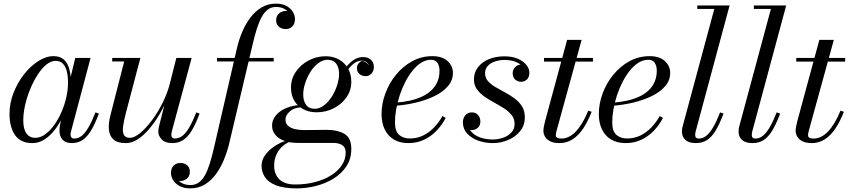

<svg xmlns="http://www.w3.org/2000/svg" viewBox="-20 -780 4688 1060"><path d="M159 10Q94 10 63.2 -33.8Q32.5 -77.5 32.5 -152.5Q32.5 -210 54.2 -266.2Q76 -322.5 111.8 -368.5Q147.5 -414.5 190.5 -442.2Q233.5 -470 276 -470Q313 -470 333.8 -450Q354.5 -430 363 -397.2Q371.5 -364.5 371.5 -325.5Q371.5 -291 364.2 -252.8Q357 -214.5 343.2 -177Q329.5 -139.5 310.5 -105.8Q291.5 -72 267.8 -46Q244 -20 216.8 -5Q189.5 10 159 10ZM174 -19Q202 -19 228.5 -37.8Q255 -56.5 278 -88Q301 -119.5 318.5 -159.2Q336 -199 345.8 -241.5Q355.5 -284 355.5 -324Q355.5 -360.5 348.5 -387.5Q341.5 -414.5 326.5 -429.2Q311.5 -444 287 -444Q261 -444 235.2 -422.8Q209.5 -401.5 186.8 -365.8Q164 -330 146.2 -286.8Q128.5 -243.5 118.5 -198.8Q108.5 -154 108.5 -115Q108.5 -67.5 126 -43.2Q143.5 -19 174 -19ZM376.5 10Q341.5 10 325 -9Q308.5 -28 308.5 -58Q308.5 -66.5 309 -73.2Q309.5 -80 310.5 -85L325 -165.5L350.5 -243L365 -334L395.5 -460H480L371.5 -52Q369.5 -44.5 369.5 -36Q369.5 -27.5 374.2 -21.2Q379 -15 390 -15Q412 -15 431 -30Q450 -45 468.5 -76.8Q487 -108.5 507 -159.5L526 -153Q504.5 -95.5 482.8 -59.5Q461 -23.5 435.5 -6.8Q410 10 376.5 10Z M675 10Q627 10 605.2 -11Q583.5 -32 581 -66.2Q578.5 -100.5 589 -141L665.5 -440.5H599.5V-460H755L674 -152.5Q664 -113.5 659.8 -83.5Q655.5 -53.5 663.5 -36.2Q671.5 -19 698 -19Q721.5 -19 753.5 -45.2Q785.5 -71.5 818.5 -115.5Q851.5 -159.5 878.8 -214.5Q906 -269.5 920 -327H935Q925 -285.5 905.8 -239.2Q886.5 -193 860.5 -148.8Q834.5 -104.5 804 -68.5Q773.5 -32.5 740.8 -11.2Q708 10 675 10ZM931 10Q892 10 873 -10Q854 -30 854 -52.5Q854 -58.5 855.2 -67.8Q856.5 -77 858.5 -85L953.5 -460H1038L928 -52.5Q927 -48 926.5 -43.2Q926 -38.5 926 -34.5Q926 -15.5 944.5 -15.5Q968 -15.5 987.2 -30.2Q1006.5 -45 1025 -76.8Q1043.5 -108.5 1063.5 -159.5L1082 -153Q1060.5 -95.5 1038.8 -59.5Q1017 -23.5 991 -6.8Q965 10 931 10Z M1030 260Q995.5 260 971.8 247.2Q948 234.5 936 215Q924 195.5 924 175Q924 148 939.2 133.8Q954.5 119.5 976 119.5Q997 119.5 1012.5 131.8Q1028 144 1028 169Q1028 185.5 1020 196.8Q1012 208 1000 213.8Q988 219.5 976 219.5Q963.5 219.5 951.8 214.2Q940 209 932.5 199Q925 189 925 175H944.5Q944.5 187.5 954 203Q963.5 218.5 982.8 230Q1002 241.5 1032 241.5Q1058.5 241.5 1078 227.2Q1097.5 213 1112 186.5Q1126.5 160 1138 123.2Q1149.5 86.5 1160 41.5L1287.5 -511.5Q1298 -558 1316.5 -602.2Q1335 -646.5 1361.8 -682Q1388.5 -717.5 1423.8 -738.8Q1459 -760 1503 -760Q1538 -760 1561.2 -747.2Q1584.5 -734.5 1596.5 -715Q1608.5 -695.5 1608.5 -675Q1608.5 -649 1594.2 -634.2Q1580 -619.5 1557 -619.5Q1536.5 -619.5 1520.5 -631.8Q1504.5 -644 1504.5 -669Q1504.5 -684.5 1512 -695.8Q1519.5 -707 1531.5 -713.2Q1543.5 -719.5 1557 -719.5Q1565 -719.5 1573.8 -716.8Q1582.5 -714 1590.2 -708.2Q1598 -702.5 1602.8 -694.2Q1607.5 -686 1607.5 -675H1588.5Q1588.5 -688 1579.2 -703.5Q1570 -719 1551.2 -730.2Q1532.5 -741.5 1503 -741.5Q1477.5 -741.5 1458.2 -727Q1439 -712.5 1424.5 -685.8Q1410 -659 1398.2 -622Q1386.5 -585 1376 -540L1245.5 11.5Q1234.5 57.5 1216.2 101.8Q1198 146 1171.8 181.8Q1145.5 217.5 1110.2 238.8Q1075 260 1030 260ZM1178 -440.5V-460H1491V-440.5Z M1619 260Q1545 260 1502.2 242.5Q1459.5 225 1441.8 196.5Q1424 168 1424 135.5Q1424 105 1442 79Q1460 53 1487 33.5Q1514 14 1541.5 3Q1569 -8 1588 -8H1617Q1577 -1 1549.5 19.5Q1522 40 1507.8 69.8Q1493.5 99.5 1493.5 134.5Q1493.5 181.5 1522.2 210Q1551 238.5 1610 238.5Q1668.5 238.5 1719.2 225.2Q1770 212 1808 188Q1846 164 1867.2 132Q1888.5 100 1888.5 62.5Q1888.5 33 1869.2 21Q1850 9 1819 9Q1809.5 9 1789.2 9Q1769 9 1743.8 9Q1718.5 9 1694 9Q1669.5 9 1650.8 9Q1632 9 1625.5 9Q1580.5 9 1548.5 -3Q1516.5 -15 1499.2 -36.5Q1482 -58 1482 -86.5Q1482 -110.5 1494.8 -131.2Q1507.5 -152 1531 -167.8Q1554.5 -183.5 1586 -192.2Q1617.5 -201 1655 -201L1654 -188Q1607 -188 1581.5 -166Q1556 -144 1556 -120.5Q1556 -97 1571.8 -84.2Q1587.5 -71.5 1610.8 -66.8Q1634 -62 1656 -62Q1673.5 -62 1698.8 -62.2Q1724 -62.5 1748.5 -62.8Q1773 -63 1787 -63Q1843.5 -63 1881.5 -41Q1919.5 -19 1919.5 42Q1919.5 96.5 1892.8 137.5Q1866 178.5 1821.8 205.8Q1777.5 233 1724.5 246.5Q1671.5 260 1619 260ZM1728 -160Q1687.5 -160 1655.5 -176.5Q1623.5 -193 1605 -223.5Q1586.5 -254 1586.5 -296.5Q1586.5 -344.5 1613.2 -383.8Q1640 -423 1683.8 -446.2Q1727.5 -469.5 1778 -469.5Q1818.5 -469.5 1850.5 -452Q1882.5 -434.5 1901 -402.8Q1919.5 -371 1919.5 -328.5Q1919.5 -281 1892.8 -242.8Q1866 -204.5 1822.5 -182.2Q1779 -160 1728 -160ZM1718 -179.5Q1738.5 -179.5 1758.2 -191.2Q1778 -203 1795 -223.2Q1812 -243.5 1824.8 -268.8Q1837.5 -294 1844.8 -321Q1852 -348 1852 -373Q1852 -406 1836.5 -428Q1821 -450 1788 -450Q1767.5 -450 1747.8 -438.2Q1728 -426.5 1711 -406.5Q1694 -386.5 1681.2 -361.2Q1668.5 -336 1661.2 -309Q1654 -282 1654 -257Q1654 -224 1669.5 -201.8Q1685 -179.5 1718 -179.5ZM1986 -465Q2011.5 -465 2027.8 -449.8Q2044 -434.5 2044 -409.5Q2044 -389 2031.2 -374.2Q2018.5 -359.5 1998 -359.5Q1979.5 -359.5 1965 -371.2Q1950.5 -383 1950.5 -404Q1950.5 -418.5 1959 -429.2Q1967.5 -440 1980 -444Q1990.5 -441.5 2000 -435.5Q2009.5 -429.5 2016 -419Q2011.5 -432 2000.8 -438.5Q1990 -445 1977 -445Q1956.5 -445 1937.8 -432.2Q1919 -419.5 1902.8 -397.2Q1886.5 -375 1872.5 -346.5L1858.5 -354.5Q1885 -410 1916.8 -437.5Q1948.5 -465 1986 -465Z M2234.5 10Q2186.5 10 2153.5 -10.2Q2120.5 -30.5 2103.5 -66.5Q2086.5 -102.5 2086.5 -150Q2086.5 -207.5 2107.5 -264.2Q2128.5 -321 2166.5 -367.5Q2204.5 -414 2255.8 -442Q2307 -470 2367 -470Q2421 -470 2450.8 -443.2Q2480.5 -416.5 2480.5 -377Q2480.5 -336 2452.5 -303.8Q2424.5 -271.5 2377.8 -249Q2331 -226.5 2274.8 -213.2Q2218.5 -200 2161.5 -196V-213Q2204 -216 2241.5 -224.2Q2279 -232.5 2309.2 -246.5Q2339.5 -260.5 2361.2 -281Q2383 -301.5 2394.8 -328.8Q2406.5 -356 2406.5 -391Q2406.5 -414.5 2395.8 -432.2Q2385 -450 2360 -450Q2331.5 -450 2305.8 -434Q2280 -418 2257.8 -390.2Q2235.5 -362.5 2217.5 -327.5Q2199.5 -292.5 2186.8 -253.8Q2174 -215 2167.2 -176.8Q2160.5 -138.5 2160.5 -105Q2160.5 -55 2183.8 -35.2Q2207 -15.5 2242 -15.5Q2282 -15.5 2315.2 -31.5Q2348.5 -47.5 2375.5 -75.5Q2402.5 -103.5 2423 -139.5L2440.5 -129Q2421 -91 2391.2 -59.5Q2361.5 -28 2322.2 -9Q2283 10 2234.5 10Z M2701 10Q2659 10 2621.2 -3.2Q2583.5 -16.5 2559.5 -42.2Q2535.5 -68 2535.5 -105Q2535.5 -127 2548.8 -143.2Q2562 -159.5 2585.5 -159.5Q2606 -159.5 2619 -145.2Q2632 -131 2632 -109Q2632 -86 2617.5 -74Q2603 -62 2584 -62Q2571 -62 2560 -66.5Q2549 -71 2542.8 -80.5Q2536.5 -90 2536.5 -105H2563.5Q2563.5 -74.5 2581.8 -53.2Q2600 -32 2631.2 -21Q2662.5 -10 2700.5 -10Q2728.5 -10 2756.2 -19.2Q2784 -28.5 2802.5 -47.8Q2821 -67 2821 -96Q2821 -124 2804.8 -144.5Q2788.5 -165 2763 -181.5Q2737.5 -198 2708.8 -213.5Q2680 -229 2654.5 -246.8Q2629 -264.5 2612.8 -287.5Q2596.5 -310.5 2596.5 -342Q2596.5 -379 2618 -407.8Q2639.5 -436.5 2677.5 -452.8Q2715.5 -469 2764.5 -469Q2808.5 -469 2839.2 -455.5Q2870 -442 2886.2 -421.5Q2902.5 -401 2902.5 -380Q2902.5 -353 2888.8 -340.8Q2875 -328.5 2857.5 -328.5Q2839 -328.5 2824.8 -340.2Q2810.5 -352 2810.5 -376.5Q2810.5 -395 2823.8 -409.2Q2837 -423.5 2857.5 -423.5Q2873.5 -423.5 2887.5 -411.2Q2901.5 -399 2901.5 -380H2878Q2878 -398 2864.2 -413.8Q2850.5 -429.5 2825.2 -439.2Q2800 -449 2764.5 -449Q2739 -449 2714.5 -441.2Q2690 -433.5 2674 -417.2Q2658 -401 2658 -375.5Q2658 -350.5 2673.8 -332.5Q2689.5 -314.5 2714.5 -299.8Q2739.5 -285 2767.8 -270Q2796 -255 2821 -236.5Q2846 -218 2861.8 -193Q2877.5 -168 2877.5 -132Q2877.5 -87.5 2851.5 -55.8Q2825.5 -24 2785 -7Q2744.5 10 2701 10Z M3068.5 10Q3037.5 10 3018 0.2Q2998.5 -9.5 2989.2 -25.2Q2980 -41 2980 -58Q2980 -66 2982.5 -80.5Q2985 -95 2989 -110L3111 -560H3191L3053 -59Q3051.5 -54 3050 -47.2Q3048.5 -40.5 3048.5 -33.5Q3048.5 -15 3079.5 -15Q3100.5 -15 3120.8 -25Q3141 -35 3159.5 -54.5Q3178 -74 3195.2 -102.8Q3212.5 -131.5 3227.5 -169L3246.5 -163Q3225 -108 3198.8 -69.2Q3172.5 -30.5 3140.2 -10.2Q3108 10 3068.5 10ZM2983.5 -440V-460H3253.5V-440Z M3434 10Q3386 10 3353 -10.2Q3320 -30.5 3303 -66.5Q3286 -102.5 3286 -150Q3286 -207.5 3307 -264.2Q3328 -321 3366 -367.5Q3404 -414 3455.2 -442Q3506.5 -470 3566.5 -470Q3620.5 -470 3650.2 -443.2Q3680 -416.5 3680 -377Q3680 -336 3652 -303.8Q3624 -271.5 3577.2 -249Q3530.5 -226.5 3474.2 -213.2Q3418 -200 3361 -196V-213Q3403.5 -216 3441 -224.2Q3478.5 -232.5 3508.8 -246.5Q3539 -260.5 3560.8 -281Q3582.5 -301.5 3594.2 -328.8Q3606 -356 3606 -391Q3606 -414.5 3595.2 -432.2Q3584.5 -450 3559.5 -450Q3531 -450 3505.2 -434Q3479.5 -418 3457.2 -390.2Q3435 -362.5 3417 -327.5Q3399 -292.5 3386.2 -253.8Q3373.5 -215 3366.8 -176.8Q3360 -138.5 3360 -105Q3360 -55 3383.2 -35.2Q3406.5 -15.5 3441.5 -15.5Q3481.5 -15.5 3514.8 -31.5Q3548 -47.5 3575 -75.5Q3602 -103.5 3622.5 -139.5L3640 -129Q3620.5 -91 3590.8 -59.5Q3561 -28 3521.8 -9Q3482.5 10 3434 10Z M3822 10Q3783 10 3764 -7.5Q3745 -25 3745 -53Q3745 -63 3746.2 -70.8Q3747.5 -78.5 3749.5 -85L3923.5 -730.5H3829.5V-750H4008L3820 -52Q3819 -47.5 3818.5 -42.8Q3818 -38 3818 -34.5Q3818 -15 3838 -15Q3860 -15 3879 -30Q3898 -45 3916.8 -76.8Q3935.5 -108.5 3955.5 -159.5L3974.5 -153Q3953 -95.5 3931.2 -59.5Q3909.5 -23.5 3883.5 -6.8Q3857.5 10 3822 10Z M4134.5 10Q4095.5 10 4076.5 -7.5Q4057.5 -25 4057.5 -53Q4057.5 -63 4058.8 -70.8Q4060 -78.5 4062 -85L4236 -730.5H4142V-750H4320.5L4132.5 -52Q4131.5 -47.5 4131 -42.8Q4130.5 -38 4130.5 -34.5Q4130.5 -15 4150.5 -15Q4172.5 -15 4191.5 -30Q4210.5 -45 4229.2 -76.8Q4248 -108.5 4268 -159.5L4287 -153Q4265.5 -95.5 4243.8 -59.5Q4222 -23.5 4196 -6.8Q4170 10 4134.5 10Z M4461 10Q4430 10 4410.5 0.2Q4391 -9.5 4381.8 -25.2Q4372.5 -41 4372.5 -58Q4372.5 -66 4375 -80.5Q4377.5 -95 4381.5 -110L4503.5 -560H4583.5L4445.5 -59Q4444 -54 4442.5 -47.2Q4441 -40.5 4441 -33.5Q4441 -15 4472 -15Q4493 -15 4513.2 -25Q4533.5 -35 4552 -54.5Q4570.5 -74 4587.8 -102.8Q4605 -131.5 4620 -169L4639 -163Q4617.5 -108 4591.2 -69.2Q4565 -30.5 4532.8 -10.2Q4500.5 10 4461 10ZM4376 -440V-460H4646V-440Z"/></svg>

Font: Bodoni Moda
Style: Italic
Weight: 400
Italic angle: -13°
Designer: Owen Earl
Foundry: indestructible type
Version: Version 2.005